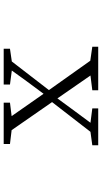

<svg xmlns="http://www.w3.org/2000/svg" viewBox="224 -776 552 1040"><g transform="rotate(-90 500.0 -256.0)"><path d="M562 -478 638 -468 581 -389 512 -296 391 -469 464 -478V-512H240V-478L315 -469L467 -250L306 -42L233 -32V0H433V-32L355 -42L418 -127L487 -221L611 -42L531 -32V0H767V-32L691 -43L532 -267L687 -468L756 -478V-512H562Z"/></g></svg>

Font: Kiri Minchoo Light
Style: Regular
Weight: 300
Designer: Ryoko NISHIZUKA 西塚涼子 (kana & ideographs); Frank Grießhammer (Latin, Greek & Cyrillic);
akenotsuki.com/eyeben/fonts/ (U+
Foundry: Adobe
akenotsuki.com/eyeben/fonts/
Version: Version 4.002;hotconv 1.0.119;makeotfexe 2.5.65604